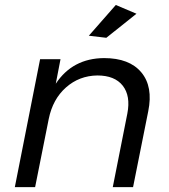

<svg xmlns="http://www.w3.org/2000/svg" viewBox="-20 -770 696 790"><path d="M408 -531Q512.5 -531 561.5 -472.2Q610.5 -413.5 590 -312.5L527.5 0H444L504 -303Q518 -375.5 485 -417.5Q452 -459.5 380.5 -459.5Q306 -458.5 251.5 -410.2Q197 -362 180.5 -280.5L124.5 0H41L145 -526.5H229L209.5 -425.5Q278.5 -530 408 -531ZM345.5 -623 456.5 -749.5 541.5 -713.5 417.5 -614.5Z"/></svg>

Font: Argentum Sans Light
Style: Italic
Weight: 300
Italic angle: -11.3°
Designer: Julieta Ulanovsky (font), Owen Earl (portions from Jones font), Cristiano Sobral (main changes and remaster)
Foundry: Julieta Ulanovsky (font), Owen Earl (portions from Jones font), Cristiano Sobral (main changes and remaster)
Version: Version 3.127